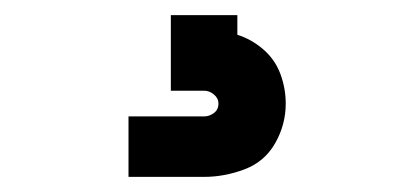

<svg xmlns="http://www.w3.org/2000/svg" viewBox="-20 -20 540 254"><path d="M150 214H250Q277 214 303.5 204Q330 194 344 169.5Q358 145 358 117Q358 97 351 78Q344 59 328.5 45.5Q313 32 294 26V0H206V100H250Q257 100 263 105Q269 110 269 117Q269 125 263 129.5Q257 134 250 134H150Z"/></svg>

Font: Iosevka SS08 Medium
Style: Regular
Weight: 500
Monospace: yes
Designer: Belleve Invis
Foundry: Belleve Invis
Version: Version 3.4.3; ttfautohint (v1.8.3)